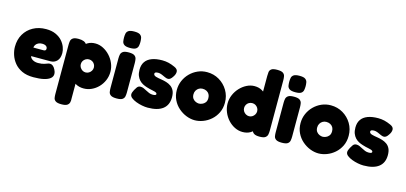

<svg xmlns="http://www.w3.org/2000/svg" viewBox="-76 -1275 4315 2043"><g transform="rotate(15 2081.0 -253.5)"><path d="M288 20Q213 20 161 -4.5Q109 -29 77 -68.5Q45 -108 30 -154Q15 -200 15 -243Q15 -322 50 -382Q85 -442 147 -476Q209 -510 289 -510Q351 -510 395 -490Q439 -470 466.5 -439Q494 -408 507 -373Q520 -338 520 -308Q520 -251 492 -221Q464 -191 420 -191H207Q211 -175 223.5 -163.5Q236 -152 255 -145.5Q274 -139 296 -139Q318 -139 335 -141.5Q352 -144 364.5 -148Q377 -152 387.5 -156Q398 -160 406.5 -162.5Q415 -165 423 -165Q441 -165 456 -153Q471 -141 483 -117Q490 -104 493 -92.5Q496 -81 496 -71Q496 -41 471.5 -21Q447 -1 401 9.5Q355 20 288 20ZM207 -285H319Q333 -285 339.5 -291Q346 -297 346 -309Q346 -322 338.5 -331Q331 -340 318 -344.5Q305 -349 287 -349Q263 -349 245 -339.5Q227 -330 217.5 -315.5Q208 -301 207 -285Z M835 -3Q786 -3 750 -23Q714 -43 691 -77.5Q668 -112 657 -156Q646 -200 647 -249Q648 -297 659.5 -342Q671 -387 694 -422Q717 -457 752 -477.5Q787 -498 835 -498Q879 -498 920.5 -477Q962 -456 995 -420.5Q1028 -385 1047 -340Q1066 -295 1066 -247Q1066 -197 1047 -152.5Q1028 -108 995.5 -74.5Q963 -41 921.5 -22Q880 -3 835 -3ZM650 221Q606 221 587 208Q568 195 564.5 175Q561 155 561 133V-410Q561 -432 564.5 -452Q568 -472 586.5 -485.5Q605 -499 649 -499Q684 -499 707 -489.5Q730 -480 740 -460V132Q742 154 737.5 174.5Q733 195 714 208Q695 221 650 221ZM811 -173Q831 -173 847.5 -183Q864 -193 874 -209.5Q884 -226 884 -245Q884 -265 874.5 -281.5Q865 -298 848.5 -307.5Q832 -317 812 -317Q792 -317 775.5 -307Q759 -297 749.5 -281Q740 -265 740 -245Q740 -226 750 -209.5Q760 -193 776 -183Q792 -173 811 -173Z M1201 9Q1156 9 1137 -4.5Q1118 -18 1114.5 -39Q1111 -60 1111 -82V-408Q1111 -430 1115 -450.5Q1119 -471 1138 -484.5Q1157 -498 1202 -498Q1247 -498 1265.5 -484.5Q1284 -471 1288 -450Q1292 -429 1292 -406V-81Q1292 -59 1288 -38Q1284 -17 1265.5 -4Q1247 9 1201 9ZM1201 -547Q1156 -547 1137 -560.5Q1118 -574 1114.5 -595Q1111 -616 1111 -638Q1111 -661 1115 -681.5Q1119 -702 1138 -715Q1157 -728 1202 -728Q1247 -728 1265.5 -714.5Q1284 -701 1288 -680Q1292 -659 1292 -637Q1292 -615 1288 -594Q1284 -573 1265.5 -560Q1247 -547 1201 -547Z M1546 18Q1518 18 1483.5 11.5Q1449 5 1416.5 -7.5Q1384 -20 1363 -37Q1342 -54 1342 -76Q1342 -86 1346.5 -98.5Q1351 -111 1359 -126Q1367 -141 1379 -158Q1386 -168 1395.5 -173Q1405 -178 1418 -178Q1436 -178 1453 -170.5Q1470 -163 1487 -153.5Q1504 -144 1522.5 -136.5Q1541 -129 1562 -129Q1581 -129 1590.5 -133Q1600 -137 1600 -145Q1600 -153 1593.5 -158Q1587 -163 1575.5 -166.5Q1564 -170 1549 -173Q1534 -176 1517 -180Q1500 -184 1482 -190Q1459 -197 1437 -208.5Q1415 -220 1397.5 -239Q1380 -258 1369.5 -285Q1359 -312 1359 -351Q1359 -403 1383 -438Q1407 -473 1454 -491Q1501 -509 1570 -509Q1587 -509 1604 -507Q1621 -505 1638.5 -501Q1656 -497 1673.5 -490.5Q1691 -484 1709 -476Q1746 -460 1747 -431.5Q1748 -403 1726 -372Q1714 -353 1701.5 -343.5Q1689 -334 1676 -334Q1660 -334 1641 -343Q1622 -352 1601 -361Q1580 -370 1559 -370Q1547 -370 1538.5 -367.5Q1530 -365 1526 -360.5Q1522 -356 1522 -350Q1522 -339 1529.5 -332.5Q1537 -326 1549.5 -322Q1562 -318 1578.5 -315Q1595 -312 1614 -309Q1640 -305 1667.5 -296.5Q1695 -288 1718 -272Q1741 -256 1755 -228Q1769 -200 1769 -155Q1769 -70 1712.5 -26Q1656 18 1546 18Z M2064 18Q2018 18 1971 -0.5Q1924 -19 1884.5 -53.5Q1845 -88 1821.5 -136.5Q1798 -185 1798 -245Q1798 -300 1819 -348Q1840 -396 1876.5 -432.5Q1913 -469 1960.5 -490Q2008 -511 2062 -511Q2136 -511 2196 -475.5Q2256 -440 2292 -380Q2328 -320 2328 -246Q2328 -183 2304 -134Q2280 -85 2241 -51Q2202 -17 2155.5 0.5Q2109 18 2064 18ZM2062 -165Q2077 -165 2096.5 -172.5Q2116 -180 2130.5 -198Q2145 -216 2145 -247Q2145 -272 2134.5 -290Q2124 -308 2105 -318Q2086 -328 2061 -328Q2039 -328 2021 -317.5Q2003 -307 1992 -288.5Q1981 -270 1981 -246Q1981 -216 1995 -198Q2009 -180 2028 -172.5Q2047 -165 2062 -165Z M2588 7Q2543 7 2501.5 -13.5Q2460 -34 2427.5 -69.5Q2395 -105 2376 -151Q2357 -197 2357 -247Q2357 -295 2376 -340Q2395 -385 2428 -420.5Q2461 -456 2502.5 -477Q2544 -498 2588 -498Q2636 -498 2671 -477.5Q2706 -457 2729 -422Q2752 -387 2763.5 -342Q2775 -297 2776 -249Q2777 -200 2766 -154.5Q2755 -109 2732 -72.5Q2709 -36 2673.5 -14.5Q2638 7 2588 7ZM2612 -173Q2631 -173 2647 -183Q2663 -193 2673 -209.5Q2683 -226 2683 -245Q2683 -265 2673.5 -281Q2664 -297 2648 -307Q2632 -317 2611 -317Q2591 -317 2574.5 -307.5Q2558 -298 2548.5 -281.5Q2539 -265 2539 -245Q2539 -226 2549 -209.5Q2559 -193 2576 -183Q2593 -173 2612 -173ZM2776 8Q2736 8 2716 -4Q2696 -16 2689 -42V-637Q2689 -659 2691.5 -680Q2694 -701 2712 -714.5Q2730 -728 2775 -728Q2821 -728 2839.5 -715Q2858 -702 2862 -681.5Q2866 -661 2866 -638V-83Q2866 -61 2862 -40Q2858 -19 2839.5 -5.5Q2821 8 2776 8Z M3021 9Q2976 9 2957 -4.5Q2938 -18 2934.5 -39Q2931 -60 2931 -82V-408Q2931 -430 2935 -450.5Q2939 -471 2958 -484.5Q2977 -498 3022 -498Q3067 -498 3085.5 -484.5Q3104 -471 3108 -450Q3112 -429 3112 -406V-81Q3112 -59 3108 -38Q3104 -17 3085.5 -4Q3067 9 3021 9ZM3021 -547Q2976 -547 2957 -560.5Q2938 -574 2934.5 -595Q2931 -616 2931 -638Q2931 -661 2935 -681.5Q2939 -702 2958 -715Q2977 -728 3022 -728Q3067 -728 3085.5 -714.5Q3104 -701 3108 -680Q3112 -659 3112 -637Q3112 -615 3108 -594Q3104 -573 3085.5 -560Q3067 -547 3021 -547Z M3427 18Q3381 18 3334 -0.5Q3287 -19 3247.5 -53.5Q3208 -88 3184.5 -136.5Q3161 -185 3161 -245Q3161 -300 3182 -348Q3203 -396 3239.5 -432.5Q3276 -469 3323.5 -490Q3371 -511 3425 -511Q3499 -511 3559 -475.5Q3619 -440 3655 -380Q3691 -320 3691 -246Q3691 -183 3667 -134Q3643 -85 3604 -51Q3565 -17 3518.5 0.5Q3472 18 3427 18ZM3425 -165Q3440 -165 3459.5 -172.5Q3479 -180 3493.5 -198Q3508 -216 3508 -247Q3508 -272 3497.5 -290Q3487 -308 3468 -318Q3449 -328 3424 -328Q3402 -328 3384 -317.5Q3366 -307 3355 -288.5Q3344 -270 3344 -246Q3344 -216 3358 -198Q3372 -180 3391 -172.5Q3410 -165 3425 -165Z M3924 18Q3896 18 3861.5 11.5Q3827 5 3794.5 -7.5Q3762 -20 3741 -37Q3720 -54 3720 -76Q3720 -86 3724.5 -98.5Q3729 -111 3737 -126Q3745 -141 3757 -158Q3764 -168 3773.5 -173Q3783 -178 3796 -178Q3814 -178 3831 -170.5Q3848 -163 3865 -153.5Q3882 -144 3900.5 -136.5Q3919 -129 3940 -129Q3959 -129 3968.5 -133Q3978 -137 3978 -145Q3978 -153 3971.5 -158Q3965 -163 3953.5 -166.5Q3942 -170 3927 -173Q3912 -176 3895 -180Q3878 -184 3860 -190Q3837 -197 3815 -208.5Q3793 -220 3775.5 -239Q3758 -258 3747.5 -285Q3737 -312 3737 -351Q3737 -403 3761 -438Q3785 -473 3832 -491Q3879 -509 3948 -509Q3965 -509 3982 -507Q3999 -505 4016.5 -501Q4034 -497 4051.5 -490.5Q4069 -484 4087 -476Q4124 -460 4125 -431.5Q4126 -403 4104 -372Q4092 -353 4079.5 -343.5Q4067 -334 4054 -334Q4038 -334 4019 -343Q4000 -352 3979 -361Q3958 -370 3937 -370Q3925 -370 3916.5 -367.5Q3908 -365 3904 -360.5Q3900 -356 3900 -350Q3900 -339 3907.5 -332.5Q3915 -326 3927.5 -322Q3940 -318 3956.5 -315Q3973 -312 3992 -309Q4018 -305 4045.5 -296.5Q4073 -288 4096 -272Q4119 -256 4133 -228Q4147 -200 4147 -155Q4147 -70 4090.5 -26Q4034 18 3924 18Z"/></g></svg>

Font: Fredoka Light
Style: Bold
Weight: 700
Version: Version 2.001